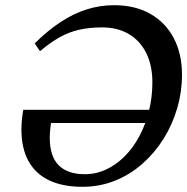

<svg xmlns="http://www.w3.org/2000/svg" viewBox="-20 -707 721 739"><path d="M69.5 -284.5H586.5L569 -233.5H138.5L182 -265Q177 -240 174.2 -218Q171.5 -196 171.5 -177Q171.5 -105.5 205.8 -71Q240 -36.5 306.5 -36.5Q350 -36.5 389.2 -55Q428.5 -73.5 461 -106.5Q493.5 -139.5 517 -184Q540.5 -228.5 553.5 -281Q566.5 -333.5 566.5 -390Q566.5 -455.5 542.8 -503Q519 -550.5 475.8 -576Q432.5 -601.5 373.5 -601.5Q324 -601.5 284.5 -592.5Q245 -583.5 209 -563.2Q173 -543 134 -510L113.5 -540Q162.5 -588.5 212.2 -621.5Q262 -654.5 313.5 -670.8Q365 -687 419 -687Q500.5 -687 559 -653.5Q617.5 -620 649 -559.8Q680.5 -499.5 680.5 -419.5Q680.5 -354 662.2 -291Q644 -228 609.8 -173.2Q575.5 -118.5 528.2 -76.8Q481 -35 422.5 -11.5Q364 12 297.5 12Q221 12 168.5 -13.2Q116 -38.5 89.2 -87.8Q62.5 -137 62.5 -207.5Q62.5 -225.5 64.2 -244.8Q66 -264 69.5 -284.5Z"/></svg>

Font: Newsreader 24pt SemiBold
Style: Italic
Weight: 600
Italic angle: -17°
Designer: Hugues Gentile
Foundry: Production Type
Version: Version 1.003